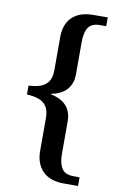

<svg xmlns="http://www.w3.org/2000/svg" viewBox="-97 -814 626 995"><g transform="rotate(10 216.0 -316.5)"><path d="M313 127Q239 127 200.5 88Q162 49 162 -18V-191Q162 -231 146.5 -253Q131 -275 104 -284Q77 -293 44 -294V-341Q77 -342 104 -351Q131 -360 146.5 -381.5Q162 -403 162 -443V-616Q162 -685 200.5 -722.5Q239 -760 313 -760H387V-714H355Q311 -714 293.5 -688Q276 -662 276 -612V-441Q276 -393 249 -361.5Q222 -330 165 -319V-317Q222 -305 249 -274Q276 -243 276 -194V-22Q276 28 293.5 54.5Q311 81 355 81H387V127Z"/></g></svg>

Font: Noto Serif Hebrew Medium
Style: Regular
Weight: 500
Version: Version 2.003